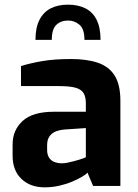

<svg xmlns="http://www.w3.org/2000/svg" viewBox="-20 -797 590 823"><path d="M171 6Q110 6 72 -30Q34 -66 34 -130V-178Q34 -239 77 -278.5Q120 -318 211 -318H348V-355Q348 -380 339 -396.5Q330 -413 305.5 -420.5Q281 -428 231 -428H70V-514Q109 -526 160.5 -535Q212 -544 285 -544Q352 -544 399.5 -528Q447 -512 471.5 -473Q496 -434 496 -365V0H379L355 -57Q348 -49 331 -39Q314 -29 289.5 -18.5Q265 -8 234.5 -1Q204 6 171 6ZM246 -97Q256 -97 268.5 -99.5Q281 -102 294.5 -105.5Q308 -109 319.5 -112.5Q331 -116 338.5 -119Q346 -122 348 -123V-248L258 -242Q219 -239 200.5 -222Q182 -205 182 -176V-154Q182 -134 190.5 -121Q199 -108 213.5 -102.5Q228 -97 246 -97ZM272 -777Q315 -777 346.5 -761Q378 -745 394.5 -711.5Q411 -678 411 -626H342Q342 -673 320.5 -691Q299 -709 272 -709Q241 -709 221.5 -690.5Q202 -672 202 -626H132Q132 -678 149 -711.5Q166 -745 197 -761Q228 -777 272 -777Z"/></svg>

Font: Exo Thin
Style: Bold
Weight: 700
Version: Version 2.000